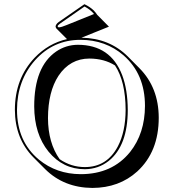

<svg xmlns="http://www.w3.org/2000/svg" viewBox="-20 -840 837 926"><path d="M411.6 -557.6Q317.9 -557.6 262.2 -474.6Q211.9 -397.9 211.4 -270.5Q211.9 -150.9 267.6 -72.3Q323.2 -34.2 389.2 -34.2Q495.6 -34.2 548.3 -133.8Q585.4 -204.6 585.9 -310.1Q585.4 -447.3 534.7 -524.4Q482.9 -557.1 411.6 -557.6ZM745.6 -272.5Q745.6 -108.4 642.1 -13.2Q554.7 65.9 425.8 66.4Q288.6 65.4 198.2 -23.9L141.6 -80.6Q52.2 -170.9 51.8 -310.1Q51.8 -460.9 147 -561.5Q213.4 -630.9 303.2 -651.4L252.4 -702.1Q248.5 -707 248 -712.9Q250 -724.1 263.2 -733.9L387.2 -819.8Q414.6 -806.6 432.1 -789.6Q442.4 -778.8 449.2 -768.1L505.4 -711.4L373 -658.2Q507.8 -655.8 596.7 -567.4L652.8 -510.7Q745.1 -417.5 745.6 -272.5ZM387.7 -808.6 268.6 -725.6Q257.8 -717.3 257.8 -712.9Q259.8 -709 263.2 -708Q276.4 -708.5 301.3 -719.2L433.6 -772.5Q416 -793.9 387.7 -808.6ZM679.2 -329.1Q679.2 -482.9 575.7 -573.2Q489.7 -647.5 368.2 -647.9Q237.8 -647.9 149.4 -549.8Q62.5 -452.1 62 -310.1Q62 -158.2 167.5 -70.3Q252.4 -0.5 369.1 0Q521 0 607.4 -106.9Q678.7 -196.8 679.2 -329.1ZM355 -624Q513.2 -624 569.3 -477.5Q595.7 -407.2 596.2 -310.1Q596.2 -137.2 503.9 -63.5Q454.1 -24.4 389.2 -23.9Q283.7 -23.9 213.9 -108.9Q145.5 -193.4 145 -327.1Q145 -518.1 250.5 -591.3Q297.9 -623.5 355 -624Z"/></svg>

Font: Linux Biolinum Shadow O
Style: Regular
Weight: 400
Designer: Philipp H. Poll
Foundry: Philipp H. Poll
Version: Version 1.0.4